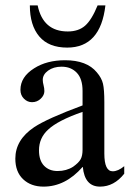

<svg xmlns="http://www.w3.org/2000/svg" viewBox="-20 -684 484 714"><path d="M343 -664H372Q354 -507 230 -507Q161 -507 126 -548.5Q91 -590 91 -664H120Q140 -567 232 -567Q272 -567 296.5 -588.5Q321 -610 343 -664ZM442 -66V-38Q404 10 352 10Q295 10 288 -63H287Q223 10 142 10Q95 10 66 -17.5Q37 -45 37 -94Q37 -164 107 -211Q155 -243 287 -292V-346Q287 -391 265.5 -413.5Q244 -436 209 -436Q179 -436 159 -421.5Q139 -407 139 -387Q139 -378 142 -367Q145 -356 145 -345Q145 -330 131.5 -317Q118 -304 99 -304Q82 -304 69 -317Q56 -330 56 -350Q56 -398 107 -430Q154 -460 222 -460Q303 -460 340 -415Q358 -394 363 -372.5Q368 -351 368 -304V-113Q368 -47 399 -47Q419 -47 442 -66ZM287 -127V-268Q195 -236 159 -202Q125 -171 125 -125Q125 -87 144 -67.5Q163 -48 194 -48Q227 -48 252 -64Q273 -79 280 -92Q287 -105 287 -127Z"/></svg>

Font: STIX
Style: Regular
Weight: 400
Designer: MicroPress Inc., with final additions and corrections provided by Coen Hoffman, Elsevier (retired)
Version: Version 1.1.1